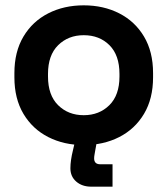

<svg xmlns="http://www.w3.org/2000/svg" viewBox="-20 -530 628 720"><path d="M34 -240V-256Q34 -336 68 -393Q102 -450 161 -480Q220 -510 294 -510Q368 -510 427 -480Q486 -450 520 -393Q554 -336 554 -256V-240Q554 -160 520 -103Q486 -46 427 -16Q368 14 294 14Q220 14 161 -16Q102 -46 68 -103Q34 -160 34 -240ZM428 -243V-253Q428 -323 390.5 -360.5Q353 -398 294 -398Q236 -398 198 -360.5Q160 -323 160 -253V-243Q160 -173 198 -135.5Q236 -98 294 -98Q352 -98 390 -135.5Q428 -173 428 -243ZM322 170Q288 170 266 151Q244 132 244 101Q244 86 246.5 69Q249 52 253 36L266 -20H347L337 35Q336 42 334.5 49.5Q333 57 333 64Q333 86 356 86H402V170Z"/></svg>

Font: Space Grotesk Frontify
Style: Bold
Weight: 700
Designer: Florian Karsten
Version: Version 2.000